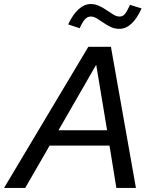

<svg xmlns="http://www.w3.org/2000/svg" viewBox="-68 -932 753 952"><path d="M0 0ZM-48 0 370 -700H482L606 0H509L475 -210H178L57 0ZM222 -286H463L409 -611ZM327 -792Q313 -797 298.5 -801.5Q284 -806 270 -811Q293 -860 321.5 -886Q350 -912 382 -912Q404 -912 424 -902.5Q444 -893 461.5 -881Q479 -869 494.5 -859.5Q510 -850 525 -850Q540 -850 550 -861Q560 -872 577 -908L634 -890Q588 -789 524 -789Q500 -789 480.5 -798.5Q461 -808 444.5 -819.5Q428 -831 412.5 -840.5Q397 -850 382 -850Q365 -850 352.5 -835.5Q340 -821 327 -792Z"/></svg>

Font: Rosa Sans
Style: Italic
Weight: 400
Italic angle: -12°
Designer: Pentagram / MCKL
Foundry: Pentagram / MCKL
Version: Version 1.005;September 16, 2019;FontCreator 11.5.0.2425 64-